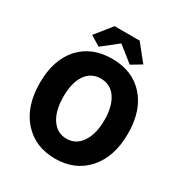

<svg xmlns="http://www.w3.org/2000/svg" viewBox="-217 -1114 1220 1287"><g transform="rotate(30 393.0 -470.5)"><path d="M146 -90Q52 -195 52 -376Q52 -556 146 -659Q238 -758 393 -758Q548 -758 640 -658Q734 -555 734 -376Q734 -195 640 -90Q547 14 393 14Q239 14 146 -90ZM509 -204Q552 -267 552 -376Q552 -483 509 -545Q467 -605 393 -605Q319 -605 277 -545Q235 -484 235 -376Q235 -267 277 -204Q320 -140 393 -140Q466 -140 509 -204ZM296 -955H490L591 -829L513 -782L395 -876H391L272 -782L195 -829Z"/></g></svg>

Font: Source Han Sans CN Heavy
Style: Bold
Weight: 900
Designer: Ryoko NISHIZUKA (kana & ideographs); Paul D. Hunt (Latin, Greek & Cyrillic); Wenlong ZHANG (bopomofo); Sandoll Communica
Foundry: Adobe Systems Incorporated
Version: Version 1.000;PS 1;hotconv 1.0.78;makeotf.lib2.5.61930